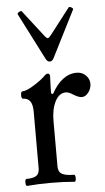

<svg xmlns="http://www.w3.org/2000/svg" viewBox="-51 -721 414 759"><g transform="rotate(-5 156.0 -341.5)"><path d="M158.2 -478Q147.5 -478 141.1 -492.2L47.9 -674.8Q45.9 -679.2 54 -684.1Q62 -689 64.9 -685.1L144 -583Q153.3 -570.8 158.2 -570.8Q162.6 -570.8 171.9 -583L250 -684.1Q252.9 -688.5 261.2 -683.8Q269.5 -679.2 267.1 -674.8L174.8 -492.2Q168.5 -478 158.2 -478ZM25.9 3.9Q20 3.9 20 -10Q20 -23.9 25.9 -23.9Q52.7 -23.9 64.9 -32.2Q77.1 -40.5 77.1 -62V-287.1Q77.1 -340.8 40 -340.8Q33.2 -340.8 33.2 -355.5Q33.2 -370.1 40 -370.1Q56.6 -370.1 88.9 -390.9Q121.1 -411.6 132.8 -424.8Q139.2 -431.2 145 -431.2Q153.8 -431.2 153.8 -419.9Q151.9 -374 151.9 -352.1L159.2 -349.1Q200.2 -424.8 259.8 -424.8Q280.8 -424.8 295.4 -410.4Q310.1 -396 310.1 -377Q310.1 -357.9 298.3 -342.5Q286.6 -327.1 272 -327.1Q259.3 -327.1 238.8 -339.8Q221.7 -351.1 210 -351.1Q183.6 -351.1 167.7 -320.3Q151.9 -289.6 151.9 -243.2V-62Q151.9 -40.5 166.7 -32.2Q181.6 -23.9 213.9 -23.9Q219.7 -23.9 219.7 -10Q219.7 3.9 213.9 3.9Q170.9 0 120.1 0Q68.8 0 25.9 3.9Z"/></g></svg>

Font: Junicode SmCond
Style: Regular
Weight: 400
Width: 4
Designer: Peter S. Baker
Version: Version 2.206